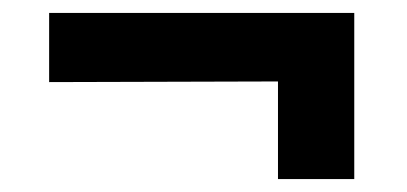

<svg xmlns="http://www.w3.org/2000/svg" viewBox="-20 -437 629 297"><path d="M56 -417V-310L410 -311V-160H528V-417Z"/></svg>

Font: United Sans
Style: Bold
Weight: 700
Designer: Pablo Impallari, Rodrigo Fuenzalida (Modified by Dan O. Williams)
Version: Version 1.000;PS 001.000;hotconv 1.0.88;makeotf.lib2.5.64775